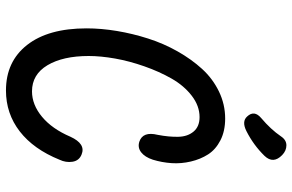

<svg xmlns="http://www.w3.org/2000/svg" viewBox="-192 -800 1004 660"><g transform="rotate(90 310.0 -470.0)"><path d="M291 11.5Q191.5 11.5 134.5 -61.2Q77.5 -134 77.5 -265.5Q77.5 -316 86.5 -370Q95.5 -424 112.5 -477.2Q129.5 -530.5 156.5 -578.2Q183.5 -626 216.8 -662.5Q250 -699 294.2 -720.5Q338.5 -742 387.5 -742Q430.5 -742 462.2 -725.8Q494 -709.5 510.8 -683.2Q527.5 -657 535.2 -624Q543 -591 540.8 -557.8Q538.5 -524.5 529 -493.5Q520 -466 503.5 -453.2Q487 -440.5 467 -447Q431 -459 443.5 -510Q451 -549 450.2 -581Q449.5 -613 432.2 -633.5Q415 -654 382.5 -654Q344 -654 309.2 -627.2Q274.5 -600.5 250.2 -558Q226 -515.5 208 -464.2Q190 -413 181.2 -363.5Q172.5 -314 172.5 -273Q172.5 -184.5 204.2 -131.2Q236 -78 294 -78Q340 -78 381.5 -112.5Q423 -147 450 -210Q474.5 -263.5 511 -248.5Q532.5 -240 536 -217.2Q539.5 -194.5 529 -172.5Q493 -83.5 431.8 -36Q370.5 11.5 291 11.5ZM380.5 -817.5Q397.5 -798.5 430.5 -815Q479 -839.5 516 -877.5Q544.5 -907.5 513 -938Q498 -952.5 479.5 -952.5Q461 -952.5 448.5 -933.5Q425 -899 386 -866Q357.5 -842 380.5 -817.5Z"/></g></svg>

Font: Monaspace Radon
Style: Regular
Weight: 400
Designer: Riley Cran & the Lettermatic Team
Foundry: Lettermatic
Version: Version 1.000 (Monaspace Radon)